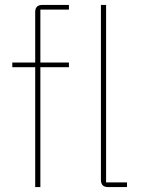

<svg xmlns="http://www.w3.org/2000/svg" viewBox="-20 -760 576 780"><path d="M496 0H419Q390 0 390 -29V-740H411V-19H496ZM123 0V-487H30V-506H123V-711Q123 -740 152 -740H260V-721H144V-506H260V-487H144V0Z"/></svg>

Font: IBM Plex Sans Thin
Style: Regular
Weight: 100
Designer: Mike Abbink, Paul van der Laan, Pieter van Rosmalen
Foundry: Bold Monday
Version: Version 3.0